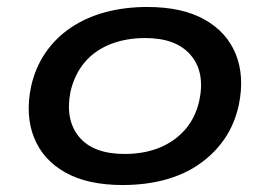

<svg xmlns="http://www.w3.org/2000/svg" viewBox="-20 -521 772 550"><path d="M331 9Q231 9 167 -27Q103 -63 77.5 -127Q52 -191 69 -273Q81 -327 110 -369.5Q139 -412 182.5 -441.5Q226 -471 281.5 -486Q337 -501 402 -501Q502 -501 566 -465Q630 -429 655.5 -365.5Q681 -302 664 -220Q652 -165 623 -123Q594 -81 551 -51Q508 -21 452.5 -6Q397 9 331 9ZM337 -80Q393 -80 437 -98Q481 -116 510.5 -150Q540 -184 551 -233Q568 -314 526.5 -363Q485 -412 396 -412Q341 -412 296.5 -394.5Q252 -377 223 -343Q194 -309 182 -259Q166 -178 206.5 -129Q247 -80 337 -80Z"/></svg>

Font: Nunito Sans 10pt Expanded SemiBold
Style: Italic
Weight: 600
Width: 7
Italic angle: -9°
Designer: Vernon Adams
Foundry: Vernon Adams
Version: Version 3.101;gftools[0.9.27]